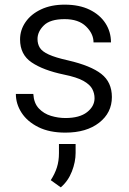

<svg xmlns="http://www.w3.org/2000/svg" viewBox="-20 -558 552 822"><path d="M384.8 -137.7Q384.8 -158.2 375 -177Q365.2 -195.8 337.2 -211.7Q309.1 -227.5 253.4 -238.8Q165 -257.3 115.5 -290.8Q65.9 -324.2 65.9 -389.2Q65.9 -429.7 89.4 -463.6Q112.8 -497.6 155.8 -517.8Q198.7 -538.1 256.8 -538.1Q319.3 -538.1 363.5 -516.6Q407.7 -495.1 431.4 -458.5Q455.1 -421.9 455.1 -376.5H380.4Q380.4 -413.6 348.4 -444.8Q316.4 -476.1 256.8 -476.1Q194.8 -476.1 167.7 -449.2Q140.6 -422.4 140.6 -391.1Q140.6 -369.6 150.6 -353.5Q160.6 -337.4 189 -324.5Q217.3 -311.5 272 -299.3Q368.7 -276.9 413.8 -241.5Q459 -206.1 459 -142.6Q459 -75.2 404.5 -32.7Q350.1 9.8 259.8 9.8Q191.4 9.8 144 -13.9Q96.7 -37.6 72.3 -75.4Q47.9 -113.3 47.9 -155.8H122.6Q125 -116.2 146.2 -93.8Q167.5 -71.3 198.2 -62Q229 -52.7 259.8 -52.7Q320.8 -52.7 352.8 -77.9Q384.8 -103 384.8 -137.7ZM303.7 58.6V96.7Q303.7 135.3 287.8 176Q272 216.8 240.2 244.1L197.3 213.4Q214.8 186.5 223.6 158.9Q232.4 131.3 232.4 97.7V58.6Z"/></svg>

Font: Vazirmatn UI FD Light
Style: Regular
Weight: 300
Designer: Saber Rastikerdar
Foundry: Saber Rastikerdar
Version: Version 33.003